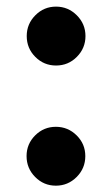

<svg xmlns="http://www.w3.org/2000/svg" viewBox="-20 -554 343 589"><path d="M151.9 -353Q114.7 -353 88.4 -379.4Q62 -405.8 62 -443.4Q62 -480.5 88.4 -507.1Q114.7 -533.7 151.9 -533.7Q189 -533.7 215.6 -507.1Q242.2 -480.5 242.2 -443.4Q242.2 -406.2 215.8 -379.6Q189.5 -353 151.9 -353ZM61.5 -75.2Q61.5 -112.3 87.9 -138.7Q114.3 -165 151.4 -165Q188.5 -165 215.1 -138.7Q241.7 -112.3 241.7 -75.2Q241.7 -37.6 215.1 -11Q188.5 15.6 151.4 15.6Q114.3 15.6 87.9 -11Q61.5 -37.6 61.5 -75.2Z"/></svg>

Font: Epilogue ExtraBold
Style: Regular
Weight: 800
Designer: Tyler Finck
Foundry: Etcetera Type Co
Version: Version 2.112